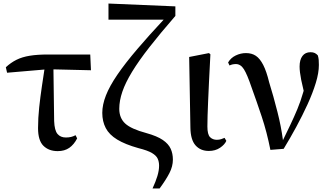

<svg xmlns="http://www.w3.org/2000/svg" viewBox="-20 -838 1872 1085"><path d="M20 -427 13 -458Q41 -484 73 -500Q105 -516 148 -523Q191 -530 250 -530H490L494 -441L282 -446L286 -154Q288 -101 305 -81Q322 -61 352 -61Q368 -61 381 -64Q394 -67 407 -74L416 -56Q398 -21 371.5 -2.5Q345 16 306 16Q256 16 225.5 -14Q195 -44 195 -114Q195 -171 201.5 -231.5Q208 -292 217 -352Q224 -401 231 -445Z M842 227Q860 188 869.5 156.5Q879 125 879 98Q879 76 871 58.5Q863 41 838.5 26.5Q814 12 762 -1Q687 -22 642 -49.5Q597 -77 577.5 -114.5Q558 -152 558 -200Q558 -246 578.5 -298.5Q599 -351 643 -415.5Q687 -480 757 -562Q820 -636 905 -727H593V-818L971 -802V-748Q885 -649 824.5 -571.5Q764 -494 726.5 -432.5Q689 -371 671.5 -320Q654 -269 654 -223Q654 -171 687.5 -140Q721 -109 807 -86Q868 -69 900 -47Q932 -25 944.5 2.5Q957 30 957 64Q957 102 937.5 140Q918 178 882 227Z M1160 15Q1113 15 1085 -16.5Q1057 -48 1056 -116L1049 -516L1161 -538L1169 -531Q1164 -439 1161 -374Q1158 -309 1156 -263Q1154 -217 1153 -183.5Q1152 -150 1152 -123Q1152 -78 1167 -63Q1182 -48 1205 -48Q1219 -48 1229.5 -51.5Q1240 -55 1249 -59L1259 -42Q1250 -21 1223.5 -3Q1197 15 1160 15Z M1508 9Q1488 -92 1459 -179Q1430 -266 1402 -343Q1377 -417 1358.5 -446.5Q1340 -476 1313 -476Q1293 -476 1277 -468L1269 -485Q1284 -511 1312 -524.5Q1340 -538 1370 -538Q1403 -538 1426 -522.5Q1449 -507 1467.5 -471Q1486 -435 1501 -373Q1525 -296 1548 -205Q1568 -127 1579 -46Q1601 -91 1620 -131Q1642 -177 1660.5 -221.5Q1679 -266 1693 -315Q1695 -320 1696 -325Q1688 -360 1682 -387Q1673 -433 1673 -462Q1673 -500 1689 -521.5Q1705 -543 1735 -543Q1749 -543 1758.5 -538.5Q1768 -534 1776 -525Q1780 -512 1781 -499.5Q1782 -487 1782 -471Q1782 -426 1764.5 -369Q1747 -312 1718 -248.5Q1689 -185 1654 -120.5Q1619 -56 1583 3Z"/></svg>

Font: Early Summer Mincho SemiBold
Style: Regular
Weight: 600
Designer: GuiWonder
Version: Version 1.002